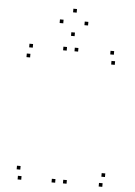

<svg xmlns="http://www.w3.org/2000/svg" viewBox="-62 -1000 745 1057"><g transform="rotate(5 310.0 -471.5)"><path d="M346.5 10V-10H326.5V10ZM346.5 -720V-740H326.5V-720ZM283.5 -720V-740H263.5V-720ZM283.5 10V-10H263.5V10ZM544 10V-10H524V10ZM554 -45V-65H534V-45ZM86 -45V-65H66V-45ZM96 10V-10H76V10ZM554 -665V-685H534V-665ZM544 -720V-740H524V-720ZM96 -720V-740H76V-720ZM86 -665V-685H66V-665ZM388.5 -868V-888H368.5V-868ZM320 -933V-953H300V-933ZM251.5 -868V-888H231.5V-868ZM320 -803V-823H300V-803Z"/></g></svg>

Font: Monaspace Krypton Dots Var
Style: Regular
Weight: 400
Designer: Riley Cran and the Lettermatic Team
Version: Version 1.100 (Monaspace Krypton Dots)